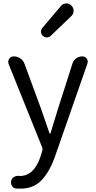

<svg xmlns="http://www.w3.org/2000/svg" viewBox="-20 -871 561 1127"><path d="M100.6 236.3Q85.9 236.3 73.2 235.4Q57.6 233.4 49.8 219.2Q42 205.1 45.9 189.5Q49.8 174.8 62.5 167.5Q75.2 160.2 91.8 161.1Q93.8 162.1 95.7 162.1Q180.7 162.1 218.8 44.9L228.5 12.7Q231.4 3.9 227.5 -5.9L30.3 -496.1Q28.3 -502.9 28.3 -508.8Q28.3 -517.6 34.2 -526.4Q43 -540 60.5 -540Q82 -540 99.6 -527.8Q117.2 -515.6 124 -496.1L218.8 -238.3Q256.8 -127 270.5 -88.9Q271.5 -85.9 273.9 -85.9Q276.4 -85.9 276.4 -88.9Q282.2 -106.4 297.9 -159.2Q313.5 -211.9 322.3 -238.3L405.3 -498Q411.1 -516.6 427.2 -528.3Q443.4 -540 463.9 -540Q479.5 -540 489.3 -527.3Q495.1 -518.6 495.1 -508.8Q495.1 -503.9 493.2 -498L302.7 47.9Q271.5 136.7 224.1 186.5Q176.8 236.3 100.6 236.3ZM278.3 -661.1Q268.6 -651.4 254.9 -651.4Q241.2 -651.4 231.4 -661.1Q220.7 -670.9 220.7 -685.5Q220.7 -698.2 229.5 -708L336.9 -835Q348.6 -849.6 367.2 -850.6Q368.2 -850.6 370.1 -850.6Q386.7 -850.6 398.4 -838.9Q412.1 -826.2 412.1 -807.6Q412.1 -790 399.4 -777.3Z"/></svg>

Font: Gen Jyuu GothicX Regular
Style: Regular
Weight: 400
Designer: [Source Han Sans]
Ryoko NISHIZUKA  (kana & ideographs); Paul D. Hunt (Latin, Greek & Cyrillic); Wenlong ZHANG  (bopomofo
Version: Version 1.002.20150607